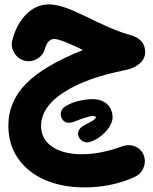

<svg xmlns="http://www.w3.org/2000/svg" viewBox="-20 -479 680 851"><path d="M197.8 -459.5C159.2 -459.5 125.5 -444.8 96.7 -416C67.9 -387.2 46.9 -348.6 34.7 -300.8C29.3 -281.2 32.2 -262.7 43.5 -244.6C54.2 -226.6 69.3 -215.3 88.9 -210C107.9 -205.1 127 -208 145 -218.8C163.1 -229 174.3 -244.1 179.7 -264.2C187 -289.6 200.2 -306.2 219.7 -306.2C231 -306.2 248.5 -301.3 272.5 -291.5C296.4 -281.7 321.8 -270.5 347.7 -257.3C233.9 -211.9 150.4 -163.1 97.2 -109.9C43.9 -56.6 17.1 5.9 17.1 77.6C17.1 133.3 31.2 181.6 59.6 222.7C115.7 304.7 220.2 351.6 355 351.6C435.5 351.6 509.3 335.9 577.1 305.2C595.2 296.9 608.4 283.2 616.2 264.2C624 245.1 624 226.1 616.2 207C608.9 189.5 596.2 177.2 578.1 169.9C560.1 162.6 540.5 162.6 520.5 169.9C458 192.9 398.9 204.6 342.8 204.6C288.1 204.6 244.1 193.4 211.4 171.4C178.7 149.4 162.1 118.7 162.1 79.1C162.1 23.9 195.3 -25.9 262.2 -69.3C328.6 -112.8 420.4 -146 538.1 -168.9C590.3 -180.2 623.5 -210.4 623.5 -247.6C623.5 -286.1 601.6 -311.5 557.6 -323.7C416 -362.8 291.5 -459.5 197.8 -459.5ZM256.3 50.3C268.1 66.4 286.1 69.3 310.5 59.6C323.7 54.2 338.4 48.8 355 43.5C371.1 38.1 383.3 35.2 391.6 35.2C400.4 35.2 404.8 37.1 404.8 41C404.8 47.4 392.1 56.6 354.5 75.7C331.1 87.9 322.3 104 327.6 124C334 144 356.4 156.7 376.5 150.9C432.1 134.3 479 80.1 479 41C478.5 -9.3 441.9 -39.6 391.6 -39.6C368.7 -39.6 345.2 -36.1 321.8 -29.8C297.9 -23.4 279.3 -14.6 265.1 -4.4C247.6 7.8 244.1 32.7 256.3 50.3Z"/></svg>

Font: Mikhak ExtraBold
Style: Regular
Weight: 800
Designer: Amin Abedi
Version: Version 3.2